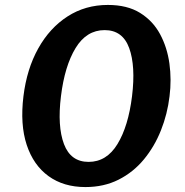

<svg xmlns="http://www.w3.org/2000/svg" viewBox="-20 -739 750 778"><path d="M326 19Q238 19 176.8 -25.2Q115.5 -69.5 88.2 -152Q61 -234.5 75 -349Q88.5 -459.5 135 -542.8Q181.5 -626 253.8 -672.5Q326 -719 417 -719Q495.5 -719 547.5 -686.8Q599.5 -654.5 628.5 -600.8Q657.5 -547 666.5 -481.5Q675.5 -416 667 -349Q658.5 -277 632.2 -211Q606 -145 563 -93Q520 -41 460.5 -11Q401 19 326 19ZM339 -83Q412 -83 456 -155.2Q500 -227.5 515 -349Q530 -471.5 503.5 -544.2Q477 -617 404 -617Q330.5 -617 286.2 -544.2Q242 -471.5 227 -349Q212 -227.5 239.2 -155.2Q266.5 -83 339 -83Z"/></svg>

Font: Expletus Sans
Style: Italic
Weight: 400
Italic angle: -7°
Designer: Jasper de Waard
Foundry: Designtown
Version: Version 7.500